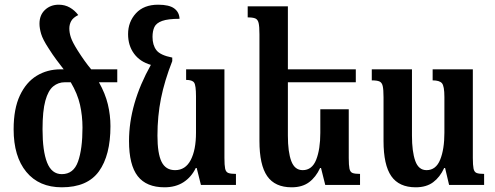

<svg xmlns="http://www.w3.org/2000/svg" viewBox="-20 -787 2107 817"><path d="M243 10Q146 10 92 -55.5Q38 -121 38 -237Q38 -324 64.5 -380.5Q91 -437 136 -464.5Q181 -492 238 -492H251Q237 -510 220.5 -532Q204 -554 187 -581Q162 -619 155 -643Q148 -667 148 -686Q148 -723 171.5 -745Q195 -767 230 -767Q256 -767 277 -755Q298 -743 313 -723Q291 -712 283 -697.5Q275 -683 275 -666Q275 -648 281.5 -628Q288 -608 310 -573Q341 -524 368 -492H479V-437H401Q428 -389 439 -343Q450 -297 450 -250Q450 -126 401 -58Q352 10 243 10ZM243 -46Q293 -46 312 -99.5Q331 -153 331 -244Q331 -294 320.5 -341Q310 -388 281 -437H256Q228 -437 206.5 -419.5Q185 -402 173 -358.5Q161 -315 161 -237Q161 -144 180.5 -95Q200 -46 243 -46Z M680 10Q603 10 566 -37.5Q529 -85 529 -187Q529 -345 622 -511Q576 -524 550.5 -558.5Q525 -593 525 -642Q525 -694 558.5 -730.5Q592 -767 653 -767Q700 -767 721.5 -751Q743 -735 744 -707Q695 -707 670 -698Q645 -689 637 -672Q629 -655 629 -630Q629 -595 645.5 -573.5Q662 -552 713 -542V-527Q680 -443 665 -368Q650 -293 650 -210Q650 -134 667.5 -98.5Q685 -63 725 -63Q769 -63 791.5 -106Q814 -149 814 -222V-377Q814 -424 806 -435.5Q798 -447 772 -447V-492H935V-115Q935 -84 938 -69.5Q941 -55 951.5 -51Q962 -47 984 -47V0H835L817 -72H813Q794 -33 760.5 -11.5Q727 10 680 10Z M1464 -322V-115Q1464 -84 1467 -69.5Q1470 -55 1480 -51Q1490 -47 1512 -47V0H1364L1346 -72H1342Q1324 -33 1295 -11.5Q1266 10 1221 10Q1150 10 1117 -37.5Q1084 -85 1084 -187V-641Q1084 -674 1080.5 -689Q1077 -704 1066.5 -708.5Q1056 -713 1034 -713V-760H1205V-492H1494V-437H1205V-210Q1205 -140 1219.5 -101.5Q1234 -63 1268 -63Q1308 -63 1325.5 -107.5Q1343 -152 1343 -222V-322Z M1749 10Q1678 10 1645 -37.5Q1612 -85 1612 -187V-373Q1612 -406 1608.5 -421Q1605 -436 1594.5 -440.5Q1584 -445 1562 -445V-492H1733V-210Q1733 -142 1747 -102.5Q1761 -63 1795 -63Q1835 -63 1853 -107.5Q1871 -152 1871 -222V-374Q1871 -421 1860.5 -433Q1850 -445 1821 -445V-492H1992V-115Q1992 -84 1995 -69.5Q1998 -55 2008 -51Q2018 -47 2040 -47V0H1891L1874 -72H1870Q1852 -33 1823 -11.5Q1794 10 1749 10Z"/></svg>

Font: Noto Serif Armenian ExtraCondensed
Style: Bold
Weight: 700
Width: 2
Designer: Monotype Design Team
Foundry: Monotype Imaging Inc.
Version: Version 2.008; ttfautohint (v1.8.4.7-5d5b)